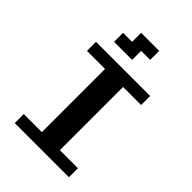

<svg xmlns="http://www.w3.org/2000/svg" viewBox="-220 -845 940 940"><g transform="rotate(45 250.0 -375.0)"><path d="M125 -687.5H187.5V-750H312.5V-687.5H250V-625H125ZM62.5 -562.5H437.5V-500H312.5V-62.5H437.5V0H62.5V-62.5H187.5V-500H62.5Z"/></g></svg>

Font: NeoDunggeunmo Code
Style: Regular
Weight: 400
Monospace: yes
Version: Version 1.600